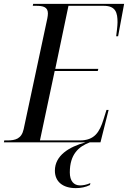

<svg xmlns="http://www.w3.org/2000/svg" viewBox="-42 -734 660 990"><path d="M-22 0H399C314 23 241 68 241 146C241 202 281 236 349 236C375 236 400 231 422 220L424 210C404 219 385 222 371 222C338 222 318 199 318 155C318 62 363 22 421 0H476L518 -167H507L492 -119C471 -51 444 -10 370 -10H164L240 -368H462L465 -379H243L311 -704H493C555 -704 564 -668 564 -619C564 -600 559 -564 557 -547H567L598 -714H129L127 -704H145C180 -704 205 -698 205 -665C205 -658 204 -649 202 -639L80 -68C69 -18 37 -10 -4 -10H-20Z"/></svg>

Font: Noto Serif Display SemiCondensed
Style: Italic
Weight: 400
Width: 4
Italic angle: -12°
Designer: Monotype Design Team
Foundry: Monotype Imaging Inc.
Version: Version 2.009